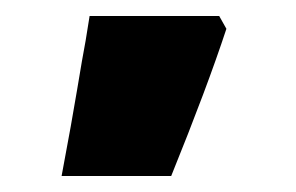

<svg xmlns="http://www.w3.org/2000/svg" viewBox="-20 -834 370 240"><path d="M263 -798Q239 -725 194 -614H57Q70 -683 76.5 -722.5Q83 -762 87 -783L92 -814H254Z"/></svg>

Font: Noto Sans Armenian Black
Style: Regular
Weight: 900
Designer: Monotype Design team
Foundry: Monotype Imaging Inc.
Version: Version 1.000